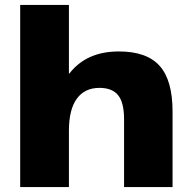

<svg xmlns="http://www.w3.org/2000/svg" viewBox="-20 -760 777 780"><path d="M484 -276Q484 -343 460 -373Q436 -403 384 -403Q324 -403 292 -359Q260 -315 260 -229V0H62V-740H260V-460Q262 -462 264 -464Q333 -551 463 -551Q576 -551 628.5 -492.5Q681 -434 681 -307V0H484Z"/></svg>

Font: Pathway Extreme 8pt Thin 12pt ExtraBold
Style: Regular
Weight: 800
Version: Version 1.001;gftools[0.9.26]